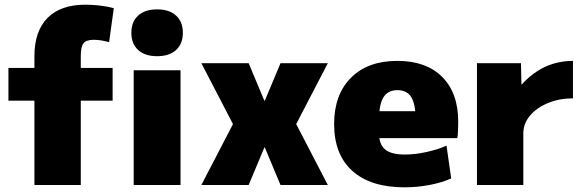

<svg xmlns="http://www.w3.org/2000/svg" viewBox="-20 -790 2483 820"><path d="M127 0V-360H16V-500H127V-550Q127 -657 183 -713.5Q239 -770 345 -770Q372 -770 404.5 -766.5Q437 -763 466 -755L446 -610Q410 -620 380 -620Q349 -620 337 -605.5Q325 -591 325 -550V-500H461V-360H325V0ZM551 0V-490H751V0ZM651 -550Q599 -550 570 -576.5Q541 -603 541 -650Q541 -697 570 -723.5Q599 -750 651 -750Q703 -750 732 -723.5Q761 -697 761 -650Q761 -603 732 -576.5Q703 -550 651 -550Z M840 0 975 -260 840 -520H1042L1109 -360H1111L1178 -520H1380L1245 -260L1380 0H1178L1111 -160H1109L1042 0Z M1707 10Q1563 10 1485 -60Q1407 -130 1407 -260Q1407 -386 1479 -458Q1551 -530 1677 -530Q1800 -530 1868.5 -461.5Q1937 -393 1937 -270Q1937 -252 1936 -230Q1935 -208 1933 -200H1517V-315H1778L1755 -280Q1755 -345 1736.5 -375Q1718 -405 1677 -405Q1637 -405 1618 -375Q1599 -345 1599 -280V-220Q1599 -173 1625 -151.5Q1651 -130 1709 -130Q1753 -130 1802.5 -141Q1852 -152 1887 -168L1907 -28Q1870 -11 1817 -0.5Q1764 10 1707 10Z M2017 0V-520H2205L2207 -430H2209Q2239 -463 2273.5 -485.5Q2308 -508 2347 -519Q2386 -530 2427 -530V-370Q2369 -370 2320.5 -350Q2272 -330 2243.5 -296Q2215 -262 2215 -220V0Z"/></svg>

Font: M PLUS 2 Thin Black
Style: Regular
Weight: 900
Version: Version 1.001